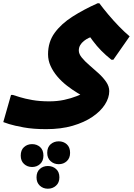

<svg xmlns="http://www.w3.org/2000/svg" viewBox="-60 -521 812 1167"><path d="M220 264Q142 264 84.5 253.5Q27 243 -5 233Q-37 223 -40 221L7 56H18Q31 60 61 69.5Q91 79 136.5 87Q182 95 239 95Q288 95 330 86Q372 77 407 63Q442 49 467 35L473 78Q444 64 411 44Q378 24 346 -1Q314 -26 288.5 -56Q263 -86 247.5 -120Q232 -154 232 -191Q232 -266 272 -321Q312 -376 380 -419.5Q448 -463 533 -501H544Q567 -470 598 -433Q629 -396 663 -361Q697 -326 728 -300L629 -158H617Q582 -186 555 -213.5Q528 -241 504.5 -272.5Q481 -304 455 -343L527 -298Q520 -301 506.5 -299Q493 -297 478.5 -290Q464 -283 450 -272Q436 -261 427.5 -246.5Q419 -232 419 -214Q419 -193 437.5 -170.5Q456 -148 483.5 -124.5Q511 -101 539 -75.5Q567 -50 585.5 -23Q604 4 604 33Q604 73 578 114Q552 155 502 189Q452 223 381.5 243.5Q311 264 220 264ZM227 408Q227 374 247.5 356Q268 338 297 338Q326 338 346 356Q366 374 366 408Q366 440 346 458.5Q326 477 297 477Q268 477 247.5 458.5Q227 440 227 408ZM66 425Q66 391 86 373Q106 355 135 355Q164 355 184 373Q204 391 204 425Q204 457 184 475.5Q164 494 135 494Q106 494 86 475.5Q66 457 66 425ZM162 557Q162 524 182 506Q202 488 231 488Q260 488 280.5 506Q301 524 301 557Q301 589 280.5 607.5Q260 626 231 626Q202 626 182 607.5Q162 589 162 557Z"/></svg>

Font: Kufam ExtraBold
Style: Regular
Weight: 800
Designer: Wael Morcos, Artur Schmal
Foundry: Original Type
Version: Version 1.300; ttfautohint (v1.8.3)